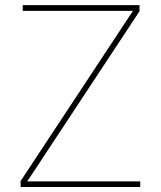

<svg xmlns="http://www.w3.org/2000/svg" viewBox="-20 -748 643 768"><path d="M62.5 0V-23.9L439 -594.2Q459 -624 478.5 -654.1Q498 -684.1 518.1 -713.9L521 -704.6Q481.4 -704.6 442.4 -704.6Q403.3 -704.6 363.8 -704.6H70.8V-727.5H538.1V-703.1L159.2 -128.9Q140.1 -99.6 121.1 -70.8Q102.1 -42 82.5 -13.2L79.6 -22.5Q117.7 -22.5 156 -22.5Q194.3 -22.5 232.9 -22.5H541V0Z"/></svg>

Font: Inter 20pt Thin
Style: Regular
Weight: 250
Version: Version 4.001;git-66647c0bb